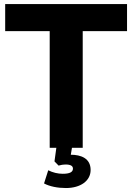

<svg xmlns="http://www.w3.org/2000/svg" viewBox="-20 -739 662 960"><path d="M393.6 0V-583.5H615.2V-718.8H5.9V-583.5H228.5V0H261.7L252.4 67.9L272.9 88.9C285.6 85.4 296.9 83.5 307.1 83.5C333.5 83.5 344.7 90.8 344.7 104C344.7 121.6 328.6 129.9 293.5 129.9C270 129.9 243.7 124 221.2 112.3L200.2 178.2C228.5 193.4 268.6 201.2 309.6 201.2C382.3 201.2 433.1 165.5 433.1 110.8C433.1 52.2 384.3 34.7 334 34.7L339.8 0Z"/></svg>

Font: Winston ExtraBold
Style: Regular
Weight: 800
Designer: Vernon Adams, Kim Jin-seong, David Berlow, Cristiano Sobral
Foundry: The Winston Project Authors
Version: Version 3.004